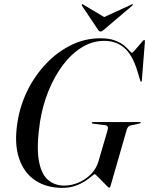

<svg xmlns="http://www.w3.org/2000/svg" viewBox="-20 -898 720 928"><path d="M465 -713Q507 -713 535 -702.5Q563 -692 579.8 -678Q596.5 -664 605.2 -653.5Q614 -643 617.5 -643Q620.5 -643 629 -652.2Q637.5 -661.5 647.8 -673.8Q658 -686 666.2 -695.5Q674.5 -705 676.5 -705Q680.5 -705 680.5 -697.5L665.5 -509.5Q665 -503 662 -503Q659 -503 657.5 -509.5L644 -554.5Q620.5 -632 581.2 -666.2Q542 -700.5 483.5 -700.5Q427 -700.5 376.2 -669.5Q325.5 -638.5 284.5 -584.2Q243.5 -530 214.8 -459.5Q186 -389 173.5 -310Q156.5 -197.5 166.5 -129.8Q176.5 -62 209 -31.5Q241.5 -1 290.5 -1Q326.5 -1 360.8 -16Q395 -31 420.5 -57.2Q446 -83.5 456 -118.5L500 -269Q506.5 -291 488 -293L430.5 -300Q423.5 -301 424 -304.5Q424 -308 429.5 -308H656.5Q660.5 -308 660.5 -305Q660 -302 654 -301L612 -292Q598 -289 592.5 -271L514.5 0Q512 9.5 507.5 9.5Q505.5 9.5 495.5 -0.5Q485.5 -10.5 472.8 -23.5Q460 -36.5 450 -46.5Q440 -56.5 438 -56.5Q435 -56.5 423.5 -46.5Q412 -36.5 392.2 -23.2Q372.5 -10 344.5 0Q316.5 10 280.5 10Q205 10 150.2 -26.2Q95.5 -62.5 71.8 -133.5Q48 -204.5 64.5 -307.5Q77 -388.5 113.2 -461.5Q149.5 -534.5 203.8 -591.2Q258 -648 324.8 -680.5Q391.5 -713 465 -713ZM483.5 -755.5Q472.5 -745.5 466 -745.5Q459.5 -745.5 453 -755.5L376 -870.5Q373.5 -874.5 376.5 -877Q378.5 -879 383 -875.5L483.5 -815.5L614.5 -875.5Q620 -878.5 622 -877Q623.5 -874.5 619 -870.5Z"/></svg>

Font: Fraunces 144pt S000
Style: Italic
Weight: 400
Italic angle: -16°
Version: Version 1.000; ttfautohint (v1.8.3)